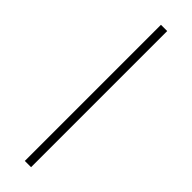

<svg xmlns="http://www.w3.org/2000/svg" viewBox="-257 -739 738 738"><g transform="rotate(45 112.0 -370.0)"><path d="M95 0V-740H129V0Z"/></g></svg>

Font: Encode Sans SC Thin
Style: Regular
Weight: 250
Designer: Multiple Designers
Foundry: Impallari Type
Version: Version 3.002